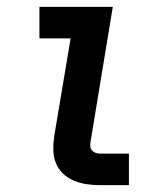

<svg xmlns="http://www.w3.org/2000/svg" viewBox="-20 -540 490 560"><path d="M271 0Q251 0 231.5 -3Q212 -6 194.5 -13.5Q177 -21 163.5 -34Q150 -47 143 -64.5Q136 -82 135.5 -101.5Q135 -121 138 -142L186 -428H95V-520H309L244 -126Q243 -120 243.5 -113Q244 -106 248 -101.5Q252 -97 258 -94.5Q264 -92 271 -92H356V0Z"/></svg>

Font: Iosevka Etoile Semibold
Style: Italic
Weight: 600
Italic angle: -9°
Designer: Belleve Invis
Foundry: Belleve Invis
Version: Version 22.1.2; ttfautohint (v1.8.4)